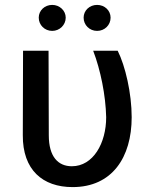

<svg xmlns="http://www.w3.org/2000/svg" viewBox="-20 -753 630 783"><path d="M74 -546 73 -202C72 -60 154 10 276 10C437 10 517 -111 517 -275C517 -373 491 -484 460 -546H360C390 -468 411 -364 413 -275C413 -169 360 -75 273 -75C217 -75 179 -114 179 -201L178 -546ZM138 -681C138 -651 162 -627 193 -627C223 -627 248 -651 248 -681C248 -710 223 -733 193 -733C162 -733 138 -710 138 -681ZM321 -681C321 -651 345 -627 376 -627C407 -627 431 -651 431 -681C431 -710 407 -733 376 -733C345 -733 321 -710 321 -681Z"/></svg>

Font: Wafeq Medium
Style: Regular
Weight: 500
Designer: Rasmus Andersson & Azza Alameddine
Foundry: Google & TypeTogether
Version: Version 3.000;January 28, 2025;FontCreator 15.0.0.3014 64-bi